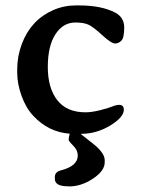

<svg xmlns="http://www.w3.org/2000/svg" viewBox="-20 -459 534 692"><path d="M357.4 118.2V126Q357.4 156.7 315.2 184.8Q272.9 212.9 229 212.9L224.1 212.4Q177.7 212.4 177.7 185.5V179.2Q177.7 160.6 198.7 155.3Q260.3 139.6 260.3 101.6Q260.3 82 243.9 65.9Q227.5 49.8 227.5 44.9Q227.5 35.2 231.4 22.9Q154.3 17.1 100.1 -41.5Q73.7 -69.3 57.9 -113Q42 -156.7 42 -197.3V-209Q42 -255.9 58.6 -300.3Q90.8 -386.7 171.4 -422.4Q210.4 -439.5 253.9 -439.5H264.6Q346.2 -439.5 396 -413.1Q427.7 -396 427.7 -359.6Q427.7 -323.2 417.7 -312.7Q407.7 -302.2 394.5 -302.2Q381.3 -302.2 349.6 -331.3Q317.9 -360.4 300.8 -369.1Q283.7 -377.9 251.5 -377.9Q207.5 -377.9 179.9 -335.7Q152.3 -293.5 152.3 -217.5Q152.3 -141.6 186.5 -97.9Q220.7 -54.2 288.1 -54.2Q310.5 -54.2 340.6 -61.8Q370.6 -69.3 384.8 -75.2Q398.9 -81.1 409.2 -81.1Q426.3 -81.1 426.3 -63.5Q426.3 -36.6 377.2 -6.6Q328.1 23.4 271.5 23.4H270.5Q279.3 30.8 312.5 56.6Q357.4 91.3 357.4 118.2Z"/></svg>

Font: Averia Serif Libre
Style: Regular
Weight: 400
Version: Version 1.002